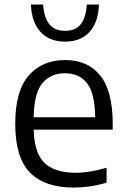

<svg xmlns="http://www.w3.org/2000/svg" viewBox="-20 -815 555 844"><path d="M304 9.5Q177 9.5 112 -56.2Q47 -122 47 -271.5Q47 -414.5 106 -482.8Q165 -551 266.5 -551Q366 -551 420.8 -482.8Q475.5 -414.5 475.5 -269.5V-245H128Q131 -140.5 176.5 -98Q222 -55.5 313.5 -55.5Q372.5 -55.5 448.5 -77.5V-12Q409.5 -0.5 374.2 4.5Q339 9.5 304 9.5ZM265.5 -493Q203.5 -493 166.8 -450Q130 -407 128 -299.5H398.5Q397 -406.5 362.2 -449.8Q327.5 -493 265.5 -493ZM266 -632Q197.5 -632 158.2 -674.5Q119 -717 116 -795H169.5Q173.5 -738 196.8 -708.8Q220 -679.5 266 -679.5Q312.5 -679.5 335.2 -708.8Q358 -738 361.5 -795H415Q412 -716.5 373.2 -674.2Q334.5 -632 266 -632Z"/></svg>

Font: Encode Sans
Style: Regular
Weight: 400
Designer: Multiple Designers
Foundry: Impallari Type
Version: Version 3.002; ttfautohint (v1.8.3) -l 8 -r 50 -G 200 -x 14 